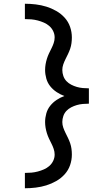

<svg xmlns="http://www.w3.org/2000/svg" viewBox="-20 -853 588 1026"><path d="M113 153V71Q131 71 148 69.5Q165 68 182 63.5Q199 59 215 52Q231 45 244 33.5Q257 22 264.5 6Q272 -10 272 -27Q272 -42 267 -57Q262 -72 255 -85.5Q248 -99 241.5 -113Q235 -127 230.5 -141.5Q226 -156 223.5 -171Q221 -186 221 -201Q221 -224 227.5 -247Q234 -270 248.5 -288Q263 -306 282.5 -319Q302 -332 324 -340Q302 -348 282.5 -361Q263 -374 248.5 -392Q234 -410 227.5 -433Q221 -456 221 -479Q221 -494 223.5 -509Q226 -524 230.5 -538.5Q235 -553 241.5 -567Q248 -581 255 -594.5Q262 -608 267 -623Q272 -638 272 -653Q272 -670 264.5 -686Q257 -702 244 -713.5Q231 -725 215 -732Q199 -739 182 -743.5Q165 -748 148 -749.5Q131 -751 113 -751V-833Q142 -833 171 -829.5Q200 -826 227.5 -817.5Q255 -809 280.5 -794.5Q306 -780 325.5 -758.5Q345 -737 354.5 -709.5Q364 -682 364 -653Q364 -638 362 -622.5Q360 -607 355 -592.5Q350 -578 343.5 -564.5Q337 -551 330 -537Q323 -523 318 -508.5Q313 -494 313 -479Q313 -463 318.5 -447Q324 -431 335 -419.5Q346 -408 360.5 -400.5Q375 -393 390.5 -388.5Q406 -384 422.5 -382.5Q439 -381 455 -381V-299Q439 -299 422.5 -297.5Q406 -296 390.5 -291.5Q375 -287 360.5 -279.5Q346 -272 335 -260.5Q324 -249 318.5 -233Q313 -217 313 -201Q313 -186 318 -171.5Q323 -157 330 -143Q337 -129 343.5 -115.5Q350 -102 355 -87.5Q360 -73 362 -57.5Q364 -42 364 -27Q364 2 354.5 29.5Q345 57 325.5 78.5Q306 100 280.5 114.5Q255 129 227.5 137.5Q200 146 171 149.5Q142 153 113 153Z"/></svg>

Font: Iosevka Semi-Condensed Medium
Style: Regular
Weight: 500
Monospace: yes
Designer: Belleve Invis
Foundry: Belleve Invis
Version: Version 27.3.5